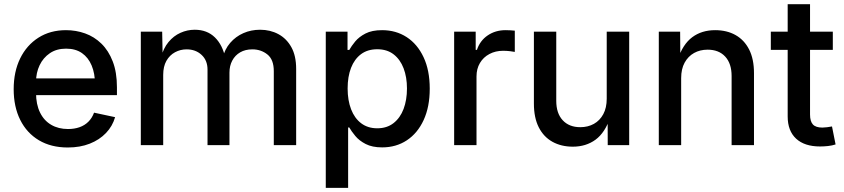

<svg xmlns="http://www.w3.org/2000/svg" viewBox="-20 -694 4035 918"><path d="M304.2 11.2Q224.1 11.2 166 -23.4Q107.9 -58.1 76.7 -120.8Q45.4 -183.6 45.4 -267.6Q45.4 -351.1 76.4 -414.6Q107.4 -478 163.8 -513.9Q220.2 -549.8 295.4 -549.8Q343.3 -549.8 387 -534.2Q430.7 -518.6 464.8 -485.4Q499 -452.1 519 -400.4Q539.1 -348.6 539.1 -276.4V-239.3H104V-319.3H483.9L434.1 -293Q434.1 -342.8 418.2 -380.9Q402.3 -418.9 371.8 -440.2Q341.3 -461.4 295.9 -461.4Q250.5 -461.4 218.5 -439.7Q186.5 -418 169.4 -382.1Q152.3 -346.2 152.3 -303.2V-250Q152.3 -194.8 171.4 -156Q190.4 -117.2 224.9 -97.2Q259.3 -77.1 305.2 -77.1Q335.9 -77.1 360.6 -85.9Q385.3 -94.7 402.8 -112.3Q420.4 -129.9 429.7 -155.3L530.3 -133.8Q518.1 -90.8 486.8 -58.1Q455.6 -25.4 409.2 -7.1Q362.8 11.2 304.2 11.2Z M653.3 0V-542.5H755.4L757.8 -418H749.5Q761.2 -463.4 785.6 -492.9Q810.1 -522.5 842.8 -537.1Q875.5 -551.8 911.1 -551.8Q970.2 -551.8 1007.6 -515.1Q1044.9 -478.5 1057.6 -414.6H1043.9Q1054.2 -458.5 1080.6 -489Q1106.9 -519.5 1143.8 -535.6Q1180.7 -551.8 1223.6 -551.8Q1272 -551.8 1311 -530.8Q1350.1 -509.8 1373 -468.5Q1396 -427.2 1396 -364.7V0H1289.1V-354Q1289.1 -409.2 1258.5 -433.6Q1228 -458 1186.5 -458Q1152.8 -458 1128.4 -443.8Q1104 -429.7 1090.6 -404.5Q1077.1 -379.4 1077.1 -346.7V0H972.2V-361.3Q972.2 -405.3 943.8 -431.6Q915.5 -458 872.1 -458Q842.3 -458 816.7 -444.1Q791 -430.2 775.6 -403.1Q760.3 -376 760.3 -335.9V0Z M1537.6 204.1V-542.5H1641.6V-455.1H1649.9Q1660.2 -473.6 1678.2 -495.6Q1696.3 -517.6 1727.3 -533.7Q1758.3 -549.8 1807.1 -549.8Q1873 -549.8 1924.3 -516.6Q1975.6 -483.4 2005.1 -420.7Q2034.7 -357.9 2034.7 -270Q2034.7 -183.1 2005.6 -120.1Q1976.6 -57.1 1925.3 -23.2Q1874 10.7 1807.1 10.7Q1759.8 10.7 1728.5 -5.4Q1697.3 -21.5 1679 -43.7Q1660.6 -65.9 1649.9 -84.5H1644.5V204.1ZM1783.7 -80.6Q1830.1 -80.6 1861.8 -105.5Q1893.6 -130.4 1909.7 -173.3Q1925.8 -216.3 1925.8 -271Q1925.8 -325.2 1909.7 -367.4Q1893.6 -409.7 1862.1 -434.1Q1830.6 -458.5 1783.7 -458.5Q1737.8 -458.5 1706.3 -435.1Q1674.8 -411.6 1658.4 -369.6Q1642.1 -327.6 1642.1 -271Q1642.1 -214.4 1658.7 -171.4Q1675.3 -128.4 1707 -104.5Q1738.8 -80.6 1783.7 -80.6Z M2151.4 0V-542.5H2254.4V-455.6H2260.3Q2274.9 -499.5 2311.8 -524.7Q2348.6 -549.8 2397 -549.8Q2407.2 -549.8 2420.2 -549.1Q2433.1 -548.3 2441.4 -547.4V-445.8Q2435.5 -447.3 2418.9 -449.2Q2402.3 -451.2 2385.3 -451.2Q2349.1 -451.2 2320.1 -435.8Q2291 -420.4 2274.7 -392.8Q2258.3 -365.2 2258.3 -328.6V0Z M2718.8 7.3Q2663.6 7.3 2621.3 -16.1Q2579.1 -39.6 2555.9 -85.4Q2532.7 -131.3 2532.7 -198.7V-542.5H2639.6V-211.9Q2639.6 -152.3 2670.4 -119.1Q2701.2 -85.9 2754.4 -85.9Q2791 -85.9 2819.6 -101.8Q2848.1 -117.7 2864.5 -148.2Q2880.9 -178.7 2880.9 -222.2V-542.5H2988.3V0H2885.7L2885.3 -132.8H2897.5Q2873 -59.6 2827.4 -26.1Q2781.7 7.3 2718.8 7.3Z M3236.8 -320.3V0H3129.9V-542.5H3231.9L3232.9 -409.7H3220.7Q3244.6 -482.4 3289.8 -516.1Q3335 -549.8 3399.4 -549.8Q3455.1 -549.8 3496.8 -526.4Q3538.6 -502.9 3561.8 -457.3Q3585 -411.6 3585 -344.2V0H3478V-330.6Q3478 -390.1 3447.5 -423.3Q3417 -456.5 3363.3 -456.5Q3327.1 -456.5 3298.6 -440.7Q3270 -424.8 3253.4 -394.5Q3236.8 -364.3 3236.8 -320.3Z M3961.9 -542.5V-455.6H3665.5V-542.5ZM3746.1 -673.8H3853V-146.5Q3853 -113.8 3866.7 -98.9Q3880.4 -84 3912.1 -84Q3920.9 -84 3934.6 -85.7Q3948.2 -87.4 3958 -89.4L3975.1 -3.4Q3958.5 2 3939 4.2Q3919.4 6.3 3900.9 6.3Q3826.7 6.3 3786.4 -31Q3746.1 -68.4 3746.1 -137.2Z"/></svg>

Font: Inter 16pt Medium
Style: Regular
Weight: 500
Version: Version 4.001;git-66647c0bb